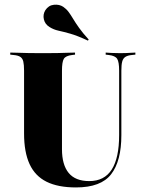

<svg xmlns="http://www.w3.org/2000/svg" viewBox="-20 -798 614 829"><path d="M83.9 -369.4V-492.7Q83.9 -518.5 80.6 -532.3Q77.4 -546 67.7 -552.4Q58.1 -558.9 38.7 -560.5L24.2 -562.1V-571Q37.9 -571 57.3 -570.2Q76.6 -569.4 101.2 -569Q125.8 -568.5 153.2 -568.5H165.3H178.2Q206.5 -568.5 229.8 -569Q253.2 -569.4 272.6 -570.2Q291.9 -571 304 -571V-562.1L291.1 -560.5Q263.7 -557.3 255.6 -544Q247.6 -530.6 247.6 -492.7V-369.4ZM308.1 11.3Q230.6 11.3 181 -13.3Q131.5 -37.9 107.7 -89.5Q83.9 -141.1 83.9 -221.8V-369.4H247.6V-154Q247.6 -86.3 276.6 -51.2Q305.6 -16.1 365.3 -16.1Q430.6 -16.1 462.5 -66.1Q494.4 -116.1 494.4 -215.3V-369.4H504V-214.5Q504 -103.2 460.1 -46Q416.1 11.3 308.1 11.3ZM494.4 -369.4V-492.7Q494.4 -530.6 485.9 -544Q477.4 -557.3 450 -560.5L436.3 -562.1V-571Q445.2 -570.2 461.7 -569.4Q478.2 -568.5 498.4 -568.5Q512.1 -568.5 524.6 -569Q537.1 -569.4 547.6 -570.2Q558.1 -571 564.5 -571V-562.1L549.2 -560.5Q531.5 -558.9 521.4 -552.4Q511.3 -546 507.7 -532.3Q504 -518.5 504 -492.7V-369.4ZM359.7 -622.6Q312.9 -644.4 282.7 -652.8Q252.4 -661.3 231.9 -665.7Q211.3 -670.2 193.5 -681.5Q174.2 -693.5 169.4 -714.5Q164.5 -735.5 175.8 -754Q189.5 -775 212.9 -777.4Q236.3 -779.8 253.2 -768.5Q266.9 -758.9 276.2 -746.4Q285.5 -733.9 295.6 -716.9Q305.6 -700 321.4 -677.8Q337.1 -655.6 362.9 -627.4Z"/></svg>

Font: Playfair 144pt SemiCondensed Black
Style: Regular
Weight: 900
Width: 4
Designer: Claus Eggers Sørensen
Foundry: Claus Eggers Sørensen
Version: Version 2.203